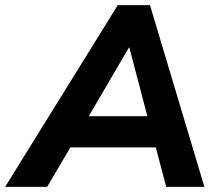

<svg xmlns="http://www.w3.org/2000/svg" viewBox="-69 -725 842 745"><path d="M-49 0 388 -705H513L724 0H576L527 -185L572 -153H166L221 -182L114 0ZM431 -540 259 -246 237 -274H541L511 -243L433 -540Z"/></svg>

Font: Nunito Sans 12pt ExtraLight ExtraBold
Style: Italic
Weight: 800
Italic angle: -9°
Version: Version 3.101;gftools[0.9.27]